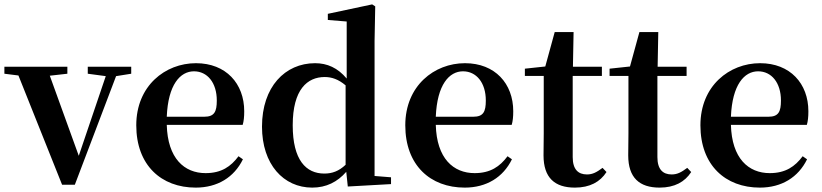

<svg xmlns="http://www.w3.org/2000/svg" viewBox="-28 -839 3744 875"><path d="M570 -535H372V-503L454 -492L331 -129L199 -494L279 -503V-535H-8V-503L56 -495L255 3H313L501 -492L570 -503Z M732 -307C738 -453 793 -514 856 -514C917 -514 960 -462 960 -381C960 -330 949 -307 903 -307ZM1078 -270C1083 -287 1085 -306 1085 -332C1085 -458 1002 -551 865 -551C725 -551 593 -448 593 -268C593 -86 707 16 864 16C963 16 1039 -31 1079 -113L1059 -127C1024 -80 981 -50 909 -50C812 -50 736 -117 732 -270Z M1547 -88C1516 -59 1486 -48 1450 -48C1367 -48 1306 -109 1306 -268C1306 -432 1373 -488 1452 -488C1483 -488 1514 -478 1547 -450ZM1679 -37V-652L1682 -810L1668 -819L1466 -776V-748L1552 -741V-481C1511 -530 1463 -551 1408 -551C1271 -551 1166 -443 1166 -262C1166 -90 1264 16 1395 16C1459 16 1510 -10 1550 -56L1557 11L1754 0V-31Z M1958 -307C1964 -453 2019 -514 2082 -514C2143 -514 2186 -462 2186 -381C2186 -330 2175 -307 2129 -307ZM2304 -270C2309 -287 2311 -306 2311 -332C2311 -458 2228 -551 2091 -551C1951 -551 1819 -448 1819 -268C1819 -86 1933 16 2090 16C2189 16 2265 -31 2305 -113L2285 -127C2250 -80 2207 -50 2135 -50C2038 -50 1962 -117 1958 -270Z M2718 -74C2691 -54 2673 -44 2647 -44C2607 -44 2582 -67 2582 -123V-493H2715V-535H2583L2586 -693H2500L2457 -536L2364 -526V-493H2450V-231C2450 -191 2449 -163 2449 -131C2449 -29 2500 16 2592 16C2660 16 2707 -10 2736 -55Z M3104 -74C3077 -54 3059 -44 3033 -44C2993 -44 2968 -67 2968 -123V-493H3101V-535H2969L2972 -693H2886L2843 -536L2750 -526V-493H2836V-231C2836 -191 2835 -163 2835 -131C2835 -29 2886 16 2978 16C3046 16 3093 -10 3122 -55Z M3303 -307C3309 -453 3364 -514 3427 -514C3488 -514 3531 -462 3531 -381C3531 -330 3520 -307 3474 -307ZM3649 -270C3654 -287 3656 -306 3656 -332C3656 -458 3573 -551 3436 -551C3296 -551 3164 -448 3164 -268C3164 -86 3278 16 3435 16C3534 16 3610 -31 3650 -113L3630 -127C3595 -80 3552 -50 3480 -50C3383 -50 3307 -117 3303 -270Z"/></svg>

Font: Noto Serif CJK JP
Style: Bold
Weight: 700
Designer: Ryoko NISHIZUKA 西塚涼子 (kana & ideographs); Frank Grießhammer (Latin, Greek & Cyrillic); Wenlong ZHANG 张文龙 (bopomofo); San
Foundry: Adobe Systems Incorporated
Version: Version 1.000;PS 1;hotconv 16.6.53;makeotf.lib2.5.65590